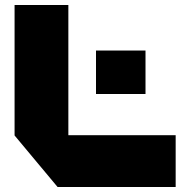

<svg xmlns="http://www.w3.org/2000/svg" viewBox="-20 -745 740 764"><path d="M209 -1 38 -206V-207H679V-1ZM38 -207V-725H252V-207ZM362 -371V-544H559V-371Z"/></svg>

Font: Foldit ExtraBold
Style: Regular
Weight: 800
Version: Version 1.003